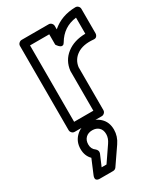

<svg xmlns="http://www.w3.org/2000/svg" viewBox="-218 -659 913 1065"><g transform="rotate(-30 238.0 -126.0)"><path d="M73.2 285.2 110.8 195.8Q83 168 83 124Q83 77.6 114 46.9Q145 16.1 190.9 16.1Q235.4 16.1 266.6 45.2Q297.9 74.2 297.9 123Q297.9 165.5 272 203.1L199.2 309.1Q191.4 319.8 178.2 319.8H96.2Q95.2 319.8 94 319.8Q92.8 319.8 88.9 319.6Q85 319.3 81.8 318.4Q78.6 317.4 75.2 314.9Q71.8 312.5 70.3 309.1Q68.8 305.7 69.3 299.3Q69.8 293 73.2 285.2ZM78.1 0V-539.1Q78.1 -549.8 85.9 -556.9Q93.8 -564 103 -564H275.9Q286.6 -564 293.7 -556.2Q300.8 -548.3 300.8 -539.1V-517.1Q361.3 -570.3 451.2 -571.8Q461.4 -571.8 468.8 -564.5Q476.1 -557.1 476.1 -546.9V-391.1Q476.1 -380.9 469.5 -372.8Q462.9 -364.7 449.2 -366.2Q383.8 -372.1 345.5 -346.4Q307.1 -320.8 300.8 -274.9V0Q300.8 10.7 293 17.8Q285.2 24.9 275.9 24.9H103Q92.3 24.9 85.2 17.1Q78.1 9.3 78.1 0ZM127.9 -24.9H251V-276.9V-279.8Q258.3 -342.3 305.7 -379.2Q353 -416 425.8 -417V-520Q341.8 -509.8 297.9 -435.1Q292.5 -425.3 285.4 -423.3Q278.3 -421.4 272.5 -425Q266.6 -428.7 261.7 -433.8Q256.8 -439 253.9 -443.4L251 -448.2V-514.2H127.9ZM132.8 124Q132.8 152.8 154.8 168Q161.6 173.3 164.6 181.9Q167.5 190.4 164.1 199.2L133.8 270H165L230 174.8Q248 148.9 248 123Q248 95.7 232.2 80.8Q216.3 65.9 190.9 65.9Q164.6 65.9 148.7 81.5Q132.8 97.2 132.8 124Z"/></g></svg>

Font: Trueno Bold Outline
Style: Regular
Weight: 700
Width: 6
Designer: Julieta Ulanovsky
Foundry: Julieta Ulanovsky
Version: Version 3.001b | FøM Fix